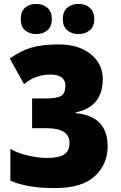

<svg xmlns="http://www.w3.org/2000/svg" viewBox="-20 -951 617 981"><path d="M505 -547Q505 -625 443.5 -674.5Q382 -724 280 -724Q194 -724 139.5 -707.5Q85 -691 30 -652L103 -521Q161 -570 237 -570Q314 -570 314 -513Q314 -476 293.5 -462Q273 -448 210 -448H144V-296H218Q335 -296 335 -221Q335 -180 308.5 -162Q282 -144 217 -144Q176 -144 122 -156.5Q68 -169 33 -191V-28Q73 -10 129 0Q185 10 261 10Q399 10 464.5 -51Q530 -112 530 -204Q530 -357 367 -373V-377Q505 -405 505 -547ZM301 -853Q301 -816 323.5 -796.5Q346 -777 381 -777Q416 -777 439 -796.5Q462 -816 462 -853Q462 -891 439 -911Q416 -931 381 -931Q346 -931 323.5 -911.5Q301 -892 301 -853ZM86 -853Q86 -815 108 -796Q130 -777 165 -777Q200 -777 222.5 -796.5Q245 -816 245 -853Q245 -891 222.5 -911Q200 -931 165 -931Q130 -931 108 -911.5Q86 -892 86 -853Z"/></svg>

Font: Noto Sans Display SemiCondensed Black
Style: Regular
Weight: 900
Width: 4
Designer: Monotype Design Team
Foundry: Monotype Imaging Inc.
Version: Version 1.900